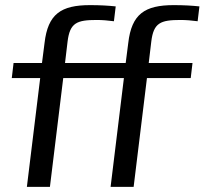

<svg xmlns="http://www.w3.org/2000/svg" viewBox="-20 -730 799 750"><path d="M685 -652C707 -652 729 -650 752 -647L759 -705C731 -708 698 -710 659 -710C545 -710 494 -675 481 -562L471 -484H234L244 -568C253 -641 280 -652 358 -652C380 -652 402 -650 425 -647L432 -705C404 -708 371 -710 332 -710C218 -710 167 -675 154 -562L144 -484H33L26 -425H137L85 0H175L227 -425H464L412 0H502L554 -425H725L732 -484H561L571 -568C580 -641 607 -652 685 -652Z"/></svg>

Font: Gamestation Display
Style: Italic
Weight: 400
Designer: Jonas Hecksher
Foundry: Jonas Hecksher, Playtypeª, e-types AS
Version: Version 1.003